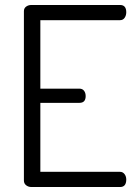

<svg xmlns="http://www.w3.org/2000/svg" viewBox="-20 -751 548 771"><path d="M142 -670V-395H299Q311 -395 317.5 -386.5Q324 -378 324 -365Q324 -338 299 -338H142V-61H462Q473 -61 480 -52Q487 -43 487 -30Q487 0 462 0H106Q94 0 85 -7Q76 -14 76 -26V-706Q76 -718 85 -724.5Q94 -731 106 -731H462Q487 -731 487 -702Q487 -689 480.5 -679.5Q474 -670 462 -670Z"/></svg>

Font: Dosis
Style: Regular
Weight: 400
Designer: Edgar Tolentino, Pablo Impallari, Igino Marini
Foundry: Edgar Tolentino, Pablo Impallari, Igino Marini
Version: Version 1.007